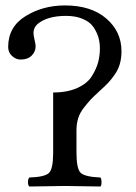

<svg xmlns="http://www.w3.org/2000/svg" viewBox="-20 -678 497 700"><path d="M258.8 -122.1Q258.8 -62 274.4 -47.6Q290 -33.2 346.2 -30.8Q350.1 -25.9 350.1 -13.9Q350.1 -2 346.2 2Q246.1 0 216.8 0Q184.6 0 86.9 2Q82 -2 82 -13.9Q82 -25.9 86.9 -30.8Q143.1 -32.7 158.4 -47.4Q173.8 -62 173.8 -121.1V-340.8Q225.6 -340.8 262.2 -357.4Q298.8 -374 315.4 -401.1Q332 -428.2 338.1 -452.1Q344.2 -476.1 344.2 -502Q344.2 -522 339.1 -540.5Q334 -559.1 321.5 -578.1Q309.1 -597.2 283 -608.6Q256.8 -620.1 221.2 -620.1Q151.4 -620.1 116.2 -589.8Q102.1 -576.7 102.1 -558.1Q102.1 -549.3 106 -532.7Q109.9 -516.1 109.9 -509.8Q109.9 -489.7 95.5 -475.3Q81.1 -460.9 55.2 -460.9Q38.1 -460.9 23.9 -473.9Q9.8 -486.8 9.8 -506.8Q9.8 -580.1 73 -619.1Q136.2 -658.2 216.8 -658.2Q312 -658.2 367.4 -610.6Q422.9 -563 422.9 -491.2Q422.9 -466.3 417 -445.3Q411.1 -424.3 398.2 -406Q385.3 -387.7 374.3 -376Q363.3 -364.3 344.2 -347.2Q320.8 -325.7 312 -316.4Q303.2 -307.1 287.4 -287.4Q271.5 -267.6 265.1 -247.1Q258.8 -226.6 258.8 -202.1Z"/></svg>

Font: Linux Libertine Capitals
Style: Small Caps
Weight: 400
Designer: Philipp H. Poll
Foundry: Philipp H. Poll
Version: Version 5.1.3